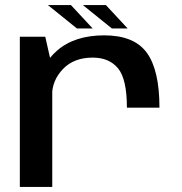

<svg xmlns="http://www.w3.org/2000/svg" viewBox="-20 -735 716 755"><path d="M479 -311.5H607Q607 -460 557 -528Q507 -596 390 -596Q273 -596 204.2 -535.8Q135.5 -475.5 135.5 -395L184.5 -358.5Q184.5 -418.5 227.5 -463.5Q270.5 -508.5 344.5 -508.5Q409 -508.5 444 -466.5Q479 -424.5 479 -311.5ZM58 0H185.5V-469L158 -590.5H58ZM420 -623H482L396.5 -715H306ZM282.5 -623H344.5L259 -715H168.5Z"/></svg>

Font: Anybody SemiExpanded Medium
Style: Regular
Weight: 500
Width: 6
Version: Version 1.113;gftools[0.9.25]